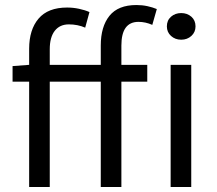

<svg xmlns="http://www.w3.org/2000/svg" viewBox="-20 -744 863 764"><path d="M381 0V-419H178V0H96V-419H30V-481L96 -486V-550Q96 -626 133.5 -670Q171 -714 247 -714Q271 -714 294.5 -709Q318 -704 336 -696L319 -634Q289 -647 254 -647Q218 -647 198 -621.5Q178 -596 178 -548V-486H381V-563Q381 -638 415.5 -681Q450 -724 523 -724Q546 -724 566.5 -719.5Q587 -715 604 -708L586 -645Q559 -657 531 -657Q463 -657 463 -563V-486H566V-419H463V0ZM659 0V-486H741V0ZM701 -586Q677 -586 660.5 -601Q644 -616 644 -639Q644 -663 660.5 -677.5Q677 -692 701 -692Q725 -692 741.5 -677.5Q758 -663 758 -639Q758 -616 741.5 -601Q725 -586 701 -586Z"/></svg>

Font: SourceSansPro
Style: Book
Weight: 400
Designer: Paul D. Hunt
Foundry: Adobe Systems Incorporated
Version: Version 2.021;PS 2.000;hotconv 1.0.86;makeotf.lib2.5.63406